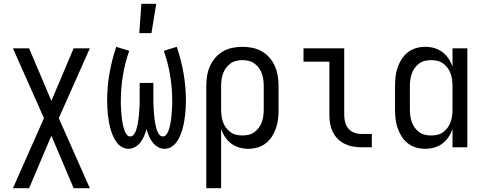

<svg xmlns="http://www.w3.org/2000/svg" viewBox="-20 -774 2540 1009"><path d="M133 215H48L211 -153L48 -520H133L250 -244L367 -520H452L289 -153L452 215H367L250 -61Z M655 8Q636 8 619.5 -2Q603 -12 592 -27.5Q581 -43 573.5 -60.5Q566 -78 561 -96Q556 -114 552.5 -133Q549 -152 547 -171Q545 -190 544 -208.5Q543 -227 543 -246Q543 -318 555.5 -389Q568 -460 591 -528L659 -507Q637 -444 626 -378Q615 -312 615 -246Q615 -235 615 -225Q615 -215 616 -204.5Q617 -194 617.5 -184Q618 -174 619 -164Q620 -154 621.5 -143.5Q623 -133 625 -123Q627 -113 629.5 -103Q632 -93 636 -83.5Q640 -74 647 -65.5Q654 -57 664 -57Q674 -57 680.5 -64Q687 -71 691 -79.5Q695 -88 697.5 -97Q700 -106 702 -114.5Q704 -123 705.5 -132Q707 -141 708 -150.5Q709 -160 710 -169Q711 -178 711.5 -187Q712 -196 712.5 -205Q713 -214 713.5 -223.5Q714 -233 714 -242Q714 -251 714 -260V-338H786V-260Q786 -251 786 -242Q786 -233 786.5 -223.5Q787 -214 787.5 -205Q788 -196 788.5 -187Q789 -178 790 -169Q791 -160 792 -150.5Q793 -141 794.5 -132Q796 -123 798 -114.5Q800 -106 802.5 -97Q805 -88 809 -79.5Q813 -71 819.5 -64Q826 -57 836 -57Q846 -57 853 -65.5Q860 -74 864 -83.5Q868 -93 870.5 -103Q873 -113 875 -123Q877 -133 878.5 -143.5Q880 -154 881 -164Q882 -174 882.5 -184Q883 -194 884 -204.5Q885 -215 885 -225Q885 -235 885 -246Q885 -312 874 -378Q863 -444 841 -507L909 -528Q932 -460 944.5 -389Q957 -318 957 -246Q957 -227 956 -208.5Q955 -190 953 -171Q951 -152 947.5 -133Q944 -114 939 -96Q934 -78 926.5 -60.5Q919 -43 908 -27.5Q897 -12 880.5 -2Q864 8 845 8Q826 8 809 -2Q792 -12 781 -27Q770 -42 762.5 -59.5Q755 -77 750 -96Q745 -77 737.5 -59.5Q730 -42 719 -27Q708 -12 691 -2Q674 8 655 8ZM712 -600 723 -754H801L776 -600Z M1064 215V-320Q1064 -347 1068 -373.5Q1072 -400 1082.5 -424.5Q1093 -449 1110.5 -469.5Q1128 -490 1151 -503.5Q1174 -517 1200.5 -522.5Q1227 -528 1254 -528Q1281 -528 1307.5 -522.5Q1334 -517 1357 -503.5Q1380 -490 1397.5 -469.5Q1415 -449 1425.5 -424.5Q1436 -400 1440 -373.5Q1444 -347 1444 -320V-200Q1444 -175 1441.5 -150.5Q1439 -126 1431 -102.5Q1423 -79 1410 -58Q1397 -37 1377.5 -21.5Q1358 -6 1334 1Q1310 8 1285 8Q1261 8 1238 1.5Q1215 -5 1196 -19Q1177 -33 1163.5 -53Q1150 -73 1142 -96V215ZM1254 -62Q1271 -62 1287.5 -66Q1304 -70 1317.5 -80Q1331 -90 1341 -104Q1351 -118 1356.5 -134Q1362 -150 1364 -166.5Q1366 -183 1366 -200V-320Q1366 -337 1364 -353.5Q1362 -370 1356.5 -386Q1351 -402 1341 -416Q1331 -430 1317.5 -440Q1304 -450 1287.5 -454Q1271 -458 1254 -458Q1237 -458 1220.5 -454Q1204 -450 1190.5 -440Q1177 -430 1167 -416Q1157 -402 1151.5 -386Q1146 -370 1144 -353.5Q1142 -337 1142 -320V-200Q1142 -183 1144 -166.5Q1146 -150 1151.5 -134Q1157 -118 1167 -104Q1177 -90 1190.5 -80Q1204 -70 1220.5 -66Q1237 -62 1254 -62Z M1934 0H1880Q1857 0 1834.5 -4Q1812 -8 1791.5 -18Q1771 -28 1755 -44Q1739 -60 1729 -80.5Q1719 -101 1715 -123.5Q1711 -146 1711 -169V-450H1575V-520H1789V-169Q1789 -150 1794 -131Q1799 -112 1811.5 -97.5Q1824 -83 1842.5 -76.5Q1861 -70 1880 -70H1934Z M2215 8Q2190 8 2166 1Q2142 -6 2122.5 -21.5Q2103 -37 2090 -58Q2077 -79 2069 -102.5Q2061 -126 2058.5 -150.5Q2056 -175 2056 -200V-320Q2056 -345 2058.5 -369.5Q2061 -394 2069 -417.5Q2077 -441 2090 -462Q2103 -483 2122.5 -498.5Q2142 -514 2166 -521Q2190 -528 2215 -528Q2239 -528 2262 -521.5Q2285 -515 2304 -501Q2323 -487 2336.5 -467Q2350 -447 2358 -424V-520H2436V0H2358V-96Q2350 -73 2336.5 -53Q2323 -33 2304 -19Q2285 -5 2262 1.5Q2239 8 2215 8ZM2246 -62Q2263 -62 2279.5 -66Q2296 -70 2309.5 -80Q2323 -90 2333 -104Q2343 -118 2348.5 -134Q2354 -150 2356 -166.5Q2358 -183 2358 -200V-320Q2358 -337 2356 -353.5Q2354 -370 2348.5 -386Q2343 -402 2333 -416Q2323 -430 2309.5 -440Q2296 -450 2279.5 -454Q2263 -458 2246 -458Q2229 -458 2212.5 -454Q2196 -450 2182.5 -440Q2169 -430 2159 -416Q2149 -402 2143.5 -386Q2138 -370 2136 -353.5Q2134 -337 2134 -320V-200Q2134 -183 2136 -166.5Q2138 -150 2143.5 -134Q2149 -118 2159 -104Q2169 -90 2182.5 -80Q2196 -70 2212.5 -66Q2229 -62 2246 -62Z"/></svg>

Font: HulyMono
Style: Regular
Weight: 400
Monospace: yes
Designer: Belleve Invis
Foundry: Belleve Invis
Version: Version 33.2.5; ttfautohint (v1.8.4)